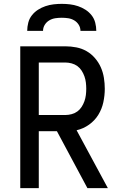

<svg xmlns="http://www.w3.org/2000/svg" viewBox="-20 -975 640 995"><path d="M85 0V-735H319Q347 -735 375.5 -729.5Q404 -724 428.5 -710Q453 -696 472 -674Q491 -652 502.5 -626Q514 -600 518.5 -571.5Q523 -543 523 -515Q523 -480 515.5 -445Q508 -410 489.5 -380Q471 -350 441.5 -329Q412 -308 377 -300L539 0H433L275 -295H181V0ZM181 -379H319Q335 -379 351.5 -383.5Q368 -388 381 -397.5Q394 -407 403 -421Q412 -435 417.5 -450.5Q423 -466 425 -482.5Q427 -499 427 -515Q427 -531 425 -547.5Q423 -564 417.5 -579.5Q412 -595 403 -609Q394 -623 381 -632.5Q368 -642 351.5 -646.5Q335 -651 319 -651H181ZM121 -815Q121 -836 126.5 -857.5Q132 -879 145.5 -896Q159 -913 177 -924.5Q195 -936 215.5 -943Q236 -950 257.5 -952.5Q279 -955 300 -955Q321 -955 342.5 -952.5Q364 -950 384.5 -943Q405 -936 423 -924.5Q441 -913 454.5 -896Q468 -879 473.5 -857.5Q479 -836 479 -815H397Q397 -832 388 -846.5Q379 -861 364.5 -869.5Q350 -878 333.5 -880.5Q317 -883 300 -883Q283 -883 266.5 -880.5Q250 -878 235.5 -869.5Q221 -861 212 -846.5Q203 -832 203 -815Z"/></svg>

Font: Iosevka Fixed Medium Extended
Style: Regular
Weight: 500
Width: 7
Monospace: yes
Designer: Belleve Invis
Foundry: Belleve Invis
Version: Version 24.1.1; ttfautohint (v1.8.4)